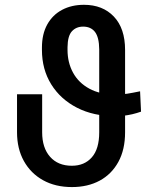

<svg xmlns="http://www.w3.org/2000/svg" viewBox="-20 -757 647 787"><path d="M554.2 -382.8 558.1 -299.3Q540 -293 522.2 -288.8Q504.4 -284.7 487.1 -282.7Q469.7 -280.8 452.6 -280.8Q363.3 -280.8 295.7 -315.4Q228 -350.1 189.9 -411.4Q151.9 -472.7 151.9 -552.7V-562Q151.9 -617.2 173.6 -656.5Q195.3 -695.8 234.4 -716.6Q273.4 -737.3 324.2 -737.3Q400.9 -737.3 446.8 -689Q492.7 -640.6 492.7 -552.2V-214.8Q492.7 -143.6 465.1 -93.3Q437.5 -43 388.7 -16.6Q339.8 9.8 274.9 9.8Q207 9.8 156.5 -18.3Q106 -46.4 77.9 -96.9Q49.8 -147.5 49.8 -214.8V-370.6H152.8V-214.8Q152.8 -150.9 185.3 -114.3Q217.8 -77.6 274.4 -77.6Q326.2 -77.6 356.4 -112.1Q386.7 -146.5 386.7 -214.8V-554.7Q386.2 -604 369.4 -626Q352.5 -647.9 320.8 -647.9Q292.5 -647.9 274.9 -628.9Q257.3 -609.9 256.8 -563.5V-552.2Q256.8 -500.5 279.5 -459Q302.2 -417.5 346.2 -393.6Q390.1 -369.6 452.6 -369.6Q464.8 -369.6 476.8 -370.4Q488.8 -371.1 501 -372.8Q513.2 -374.5 526.1 -377.2Q539.1 -379.9 554.2 -382.8Z"/></svg>

Font: Inter Cardless Display
Style: Regular
Weight: 400
Designer: Rasmus Andersson
Foundry: rsms
Version: Version 4.001;git-9221beed3